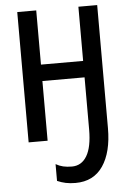

<svg xmlns="http://www.w3.org/2000/svg" viewBox="-62 -759 708 1048"><g transform="rotate(-5 291.5 -235.5)"><path d="M511 -714V-40Q511 92 459.5 167.5Q408 243 309 243Q279 243 255.5 238Q232 233 209 223V131Q228 142 249 147Q270 152 297 152Q350 152 379 103.5Q408 55 408 -41V-327H177V0H73V-714H177V-417H408V-714Z"/></g></svg>

Font: Avrile Sans Condensed Medium
Style: Regular
Weight: 500
Width: 3
Designer: Monotype Design Team
Foundry: Monotype Imaging Inc.
Version: Version 2.001;September 10, 2019;FontCreator 11.5.0.2425 64-